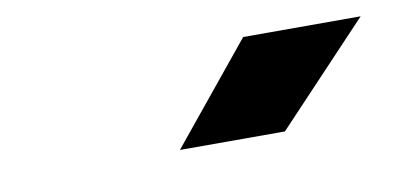

<svg xmlns="http://www.w3.org/2000/svg" viewBox="-32 -765 558 272"><g transform="rotate(-10 247.5 -629.0)"><path d="M210 -558 326 -700H495L361 -558Z"/></g></svg>

Font: Figtree ExtraBold
Style: Italic
Weight: 800
Italic angle: -9.5°
Foundry: Erik Kennedy
Version: Version 2.001;gftools[0.9.30]